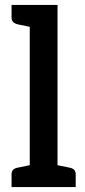

<svg xmlns="http://www.w3.org/2000/svg" viewBox="-20 -761 346 781"><path d="M101 0V-741H214V0ZM27 0V-52Q27 -64 33.5 -70.5Q40 -77 52 -79L115 -92L127 0ZM188 0 200 -92 263 -79Q275 -77 281.5 -70.5Q288 -64 288 -52V0ZM127 -741 115 -649 52 -662Q40 -665 33.5 -671.5Q27 -678 27 -690V-741Z"/></svg>

Font: Aleo SemiBold
Style: Regular
Weight: 600
Designer: Alessio Laiso
Foundry: Alessio Laiso
Version: Version 2.001;gftools[0.9.29]